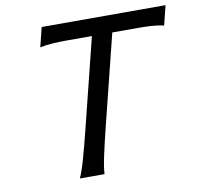

<svg xmlns="http://www.w3.org/2000/svg" viewBox="-78 -780 887 861"><g transform="rotate(-10 365.0 -349.5)"><path d="M166.5 -698.7H730.5L708.5 -609.9Q680.7 -616.2 652.6 -617.9Q624.5 -619.6 591.3 -619.6H474.1L371.6 -208Q354 -137.2 342.3 -83Q330.6 -28.8 329.6 0H217.3Q230.5 -28.8 245.8 -83Q261.2 -137.2 278.8 -208L381.3 -619.6H266.6Q233.9 -619.6 204.6 -617.9Q175.3 -616.2 144.5 -609.9Z"/></g></svg>

Font: Andika
Style: Italic
Weight: 400
Italic angle: -14°
Designer: Victor Gaultney, Annie Olsen, Julie Remington, Don Collingsworth, Eric Hays, Becca Hirsbrunner
Foundry: SIL International
Version: Version 6.101